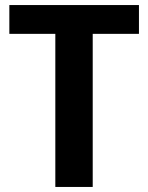

<svg xmlns="http://www.w3.org/2000/svg" viewBox="-20 -740 586 760"><path d="M199 0V-606H17V-720H530V-606H347V0Z"/></svg>

Font: Instrument Sans SemiCondensed
Style: Bold
Weight: 700
Width: 4
Designer: Rodrigo Fuenzalida
Foundry: fragTYPE
Version: Version 1.000;gftools[0.9.28]